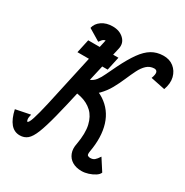

<svg xmlns="http://www.w3.org/2000/svg" viewBox="-238 -964 1085 1128"><g transform="rotate(30 305.0 -400.0)"><path d="M100 -579 120 -671H325L305 -579ZM50 14Q12 14 -13 -16Q-38 -46 -51 -105L48 -125Q42 -103 44 -90.5Q46 -78 50 -78Q59 -78 71.5 -116Q84 -154 102 -233.5Q120 -313 147 -438.5Q174 -564 213 -739Q210 -729 214.5 -725.5Q219 -722 222 -722Q225 -722 215 -722Q205 -722 196.5 -717Q188 -712 175 -693L95 -741Q102 -773 132 -793.5Q162 -814 205 -814Q252 -814 280.5 -786.5Q309 -759 300 -719Q257 -533 228.5 -404Q200 -275 179 -193Q158 -111 140 -66Q122 -21 101 -3.5Q80 14 50 14ZM469 14Q432 14 406 -1.5Q380 -17 369 -45.5Q358 -74 366 -111H455Q451 -87 458.5 -82.5Q466 -78 475 -78Q493 -78 504 -87Q515 -96 529 -118L580 -39Q575 -25 556.5 -13Q538 -1 514.5 6.5Q491 14 469 14ZM366 -111Q380 -190 368 -241Q356 -292 325 -321Q294 -350 250 -361.5Q206 -373 156 -373L176 -464Q289 -464 357 -419.5Q425 -375 449.5 -296Q474 -217 455 -111ZM156 -373 176 -464Q218 -464 242 -473.5Q266 -483 281 -502.5Q296 -522 309.5 -551.5Q323 -581 343 -621Q376 -688 406.5 -730.5Q437 -773 470.5 -793Q504 -813 547 -814Q590 -815 619 -792Q648 -769 657.5 -731Q667 -693 650 -646L553 -666Q564 -695 560 -708.5Q556 -722 539 -722Q510 -721 489.5 -702Q469 -683 453.5 -652Q438 -621 422 -583.5Q406 -546 385.5 -509Q365 -472 335 -441.5Q305 -411 261.5 -392Q218 -373 156 -373Z"/></g></svg>

Font: Victor Mono Thin
Style: Italic
Weight: 100
Italic angle: -12°
Monospace: yes
Designer: Rune Bjørnerås
Version: Version 1.561;gftools[0.9.30]